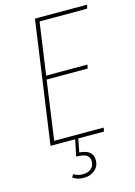

<svg xmlns="http://www.w3.org/2000/svg" viewBox="-132 -750 723 1030"><g transform="rotate(-15 229.5 -234.5)"><path d="M189 -660 148 -370H377L373 -349H145L99 -21H374L370 0H227L213 74Q251 77 269.5 92Q288 107 288 137Q288 170 263.5 191Q239 212 202 212Q166 212 141 194L151 178Q172 192 202 192Q231 192 248 177.5Q265 163 265 138Q265 113 248.5 102.5Q232 92 191 91L210 0H73L169 -681H459L453 -660Z"/></g></svg>

Font: Fira Sans Condensed Thin
Style: Italic
Weight: 250
Width: 3
Italic angle: -8°
Designer: Carrois Corporate & Edenspiekermann AG
Foundry: Carrois Corporate GbR & Edenspiekermann AG
Version: Version 4.203